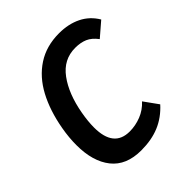

<svg xmlns="http://www.w3.org/2000/svg" viewBox="-204 -871 1025 1025"><g transform="rotate(-45 308.5 -358.5)"><path d="M49 -247Q49 -304 60 -365.5Q80 -477.5 124.2 -560.2Q168.5 -643 239.2 -689Q310 -735 405.5 -735Q476.5 -735 530.8 -708.2Q585 -681.5 617 -627.5L537.5 -559Q511.5 -593.5 481.8 -606.2Q452 -619 411.5 -619Q323.5 -619 268.5 -544.2Q213.5 -469.5 192 -348.5Q182 -292.5 182 -247Q182 -97 302 -97Q346 -97 388.2 -113.5Q430.5 -130 462 -164.5L519.5 -84.5Q472 -32 412.2 -7Q352.5 18 274 18Q161.5 18 105.2 -52.8Q49 -123.5 49 -247Z"/></g></svg>

Font: JuliaMono BoldItalic
Style: Regular
Weight: 700
Italic angle: -9°
Monospace: yes
Designer: cormullion
Foundry: corm
Version: Version 0.049; ttfautohint (v1.8.4)